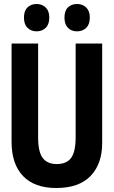

<svg xmlns="http://www.w3.org/2000/svg" viewBox="-20 -932 570 962"><path d="M262 10Q153 10 95.5 -50Q38 -110 38 -221V-714H171V-243Q171 -171 194 -140.5Q217 -110 264 -110Q314 -110 336.5 -141Q359 -172 359 -244V-714H492V-216Q492 -111 434 -50.5Q376 10 262 10ZM366 -775Q338 -775 320.5 -792.5Q303 -810 303 -844Q303 -878 320.5 -895Q338 -912 366 -912Q394 -912 412 -894.5Q430 -877 430 -844Q430 -810 412 -792.5Q394 -775 366 -775ZM163 -775Q136 -775 118 -792.5Q100 -810 100 -844Q100 -878 118 -895Q136 -912 163 -912Q191 -912 209 -894.5Q227 -877 227 -844Q227 -810 209 -792.5Q191 -775 163 -775Z"/></svg>

Font: Noto Sans Mono Condensed
Style: Bold
Weight: 700
Width: 3
Designer: Monotype Design Team
Foundry: Monotype Imaging Inc.
Version: Version 2.014